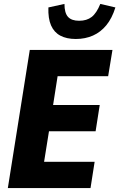

<svg xmlns="http://www.w3.org/2000/svg" viewBox="-20 -960 609 980"><path d="M20 0 132 -705H554L532 -571H274L251 -424H489L468 -290H230L205 -134H463L442 0ZM367 -761Q320 -761 288 -778Q256 -795 240.5 -830.5Q225 -866 227 -922L309 -940Q309 -894 327 -874Q345 -854 384 -854Q423 -854 448 -873.5Q473 -893 492 -940L569 -922Q552 -867 523 -831.5Q494 -796 454.5 -778.5Q415 -761 367 -761Z"/></svg>

Font: Nunito Sans 10pt Condensed Black
Style: Italic
Weight: 900
Width: 3
Italic angle: -9°
Designer: Vernon Adams
Foundry: Vernon Adams
Version: Version 3.101;gftools[0.9.27]